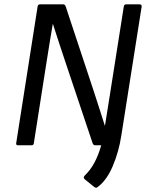

<svg xmlns="http://www.w3.org/2000/svg" viewBox="-20 -675 690 892"><path d="M431.2 195.8Q425.8 199.7 417 192.9L374 158.2Q364.3 149.9 374 140.1Q424.3 92.8 450.2 0H422.9Q413.6 0 410.2 -9.8L279.8 -398.9Q270.5 -426.3 252.7 -480.7Q234.9 -535.2 226.1 -563H225.1Q223.6 -555.7 212.4 -487.5Q201.2 -419.4 195.8 -383.8L137.2 -9.8Q135.7 0 127 0H64Q53.7 0 55.2 -9.8L154.8 -645Q156.2 -654.8 166 -654.8H273.9Q281.7 -654.8 285.2 -645L417 -247.1Q425.8 -221.2 442.1 -169.4Q458.5 -117.7 466.8 -91.8H467.8Q471.7 -117.2 480 -168.5Q488.3 -219.7 492.2 -245.1L555.2 -645Q556.6 -654.8 565.9 -654.8H628.9Q633.3 -654.8 636 -652.1Q638.7 -649.4 638.2 -645L543.9 -46.9Q532.2 30.3 503.4 97.7Q474.6 165 431.2 195.8Z"/></svg>

Font: Sofia Sans
Style: Italic
Weight: 400
Italic angle: -9°
Designer: Botio Nikoltchev, Ani Petrova
Foundry: lettersoup
Version: Version 4.100